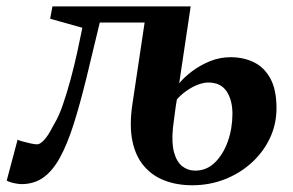

<svg xmlns="http://www.w3.org/2000/svg" viewBox="-54 -552 890 584"><path d="M417 -483.5H249.5Q227.5 -390.5 208.2 -312.2Q189 -234 169.8 -173.5Q150.5 -113 128.5 -73Q106 -32 77.8 -12Q49.5 8 11.5 8Q4.5 8 -5.5 6.2Q-15.5 4.5 -23.5 1.8Q-31.5 -1 -33.5 -3L-0.5 -127Q3 -125 14.5 -121.8Q26 -118.5 38.8 -115.8Q51.5 -113 58.5 -113Q64.5 -113 71.2 -118Q78 -123 84.8 -131.5Q91.5 -140 98 -151.2Q104.5 -162.5 111.5 -176Q125 -198 137.2 -233.5Q149.5 -269 160.8 -310.8Q172 -352.5 181 -393.5Q190 -434.5 196.5 -467.5L98.5 -495L105.5 -532.5H526ZM531 11.5Q484.5 11.5 447 -2.8Q409.5 -17 383.8 -47Q358 -77 348.5 -124.2Q339 -171.5 349 -237L386.5 -487.5L433 -512.5L526 -532.5L491 -298.5Q506 -317 530.2 -335.2Q554.5 -353.5 584.5 -365.8Q614.5 -378 647.5 -378Q687 -378 718.5 -362.5Q750 -347 768.5 -313Q787 -279 787 -223Q787 -173.5 766.5 -130.8Q746 -88 710.2 -56Q674.5 -24 628.5 -6.2Q582.5 11.5 531 11.5ZM539.5 -33Q574.5 -33 599.8 -57.8Q625 -82.5 639 -122Q653 -161.5 653 -206Q653 -247.5 635.2 -274.2Q617.5 -301 579.5 -301Q564.5 -301 546.8 -294Q529 -287 512.5 -275.2Q496 -263.5 484 -249.5Q480.5 -229.5 477.8 -208Q475 -186.5 472 -163Q467.5 -117 475.5 -88.2Q483.5 -59.5 500.5 -46.2Q517.5 -33 539.5 -33Z"/></svg>

Font: Merriweather 72pt
Style: Bold Italic
Weight: 700
Italic angle: -7.8°
Version: Version 2.101